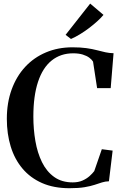

<svg xmlns="http://www.w3.org/2000/svg" viewBox="-20 -1008 669 1039"><path d="M356 10.5Q271 10.5 207.5 -17.5Q144 -45.5 101.5 -96Q59 -146.5 38 -215Q17 -283.5 17 -365Q17 -452 43 -523.5Q69 -595 116.2 -646Q163.5 -697 228.8 -724.5Q294 -752 372 -752Q415.5 -752 447.5 -747.5Q479.5 -743 504 -736.5Q528.5 -730 550.2 -725.2Q572 -720.5 594.5 -720L579 -531H505.5L483.5 -674.5Q477 -685.5 463.2 -695.8Q449.5 -706 427.8 -712.8Q406 -719.5 376 -719.5Q308 -719.5 259.5 -680.5Q211 -641.5 185.8 -565.2Q160.5 -489 160.5 -377Q160.5 -308.5 171.5 -244.8Q182.5 -181 207.2 -130.5Q232 -80 273 -50.5Q314 -21 373.5 -21Q404 -21 426.5 -31Q449 -41 464.8 -55.2Q480.5 -69.5 490 -82L531 -200.5L589.5 -193L569.5 -27Q549.5 -26.5 531.8 -20.8Q514 -15 492 -7.8Q470 -0.5 437.5 5Q405 10.5 356 10.5ZM363.5 -797.5 335 -819.5 468 -988.5 540 -927.5Q527 -911.5 506.5 -893Q486 -874.5 462 -856.2Q438 -838 413 -822.8Q388 -807.5 365 -797.5Z"/></svg>

Font: Merriweather 120pt SemiBold
Style: Regular
Weight: 600
Version: Version 2.100